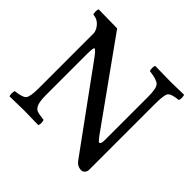

<svg xmlns="http://www.w3.org/2000/svg" viewBox="-156 -778 951 951"><g transform="rotate(45 320.0 -302.5)"><path d="M505 -481Q505 -542 489.5 -557Q474 -572 422 -578Q418 -583 418 -596.5Q418 -610 422 -615Q501 -613 530 -613Q551 -613 623 -615Q627 -610 627 -596Q627 -582 623 -578Q575 -573 564.5 -558.5Q554 -544 554 -481V-20Q554 -7 546 1.5Q538 10 528 10Q501 10 484 -13L179 -432Q155 -464 148 -464Q141 -464 141 -417V-132Q141 -89 148.5 -69.5Q156 -50 169.5 -44.5Q183 -39 219 -35Q223 -30 223 -16.5Q223 -3 219 2Q146 0 119 0Q88 0 19 2Q15 -2 15 -16Q15 -30 19 -35Q68 -40 80 -55Q92 -70 92 -132V-517Q88 -539 70.5 -557.5Q53 -576 26 -578Q22 -582 22 -596Q22 -610 26 -615L157 -613L451 -202Q487 -150 494 -150Q505 -150 505 -179Z"/></g></svg>

Font: Libertinus Mono
Style: Regular
Weight: 400
Designer: Philipp H. Poll
Foundry: Khaled Hosny
Version: Version 6.7